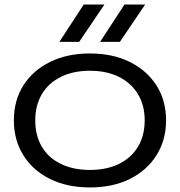

<svg xmlns="http://www.w3.org/2000/svg" viewBox="-20 -811 790 844"><path d="M375 13Q276 13 200.5 -24Q125 -61 83 -128Q41 -195 41 -282Q41 -370 83 -436Q125 -502 200.5 -539Q276 -576 375 -576Q475 -576 550 -539Q625 -502 667.5 -436Q710 -370 710 -282Q710 -195 667.5 -128Q625 -61 550 -24Q475 13 375 13ZM375 -64Q449 -64 503 -90.5Q557 -117 586.5 -166Q616 -215 616 -282Q616 -348 586.5 -397Q557 -446 503 -473Q449 -500 375 -500Q302 -500 247.5 -473Q193 -446 164 -397Q135 -348 135 -282Q135 -215 164 -166Q193 -117 247.5 -90.5Q302 -64 375 -64ZM348 -791H439L328 -627H241ZM527 -791H618L507 -627H420Z"/></svg>

Font: Unbounded Light
Style: Regular
Weight: 300
Designer: Luke Prowse, Jean-Baptiste Morizot, Fátima Lázaro, Florian Runge
Foundry: NaN
Version: Version 1.700